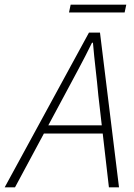

<svg xmlns="http://www.w3.org/2000/svg" viewBox="-64 -798 572 818"><path d="M-44 0 315 -659H362L443 0H400L355 -391Q350 -446 343.5 -502Q337 -558 332 -616H328Q299 -557 270 -503Q241 -449 210 -391L0 0ZM105 -229 115 -264H397L389 -229ZM230 -745 237 -778H474L467 -745Z"/></svg>

Font: Source Sans 3 ExtraLight Light
Style: Italic
Weight: 300
Italic angle: -11°
Version: Version 3.052;hotconv 1.1.0;makeotfexe 2.6.0